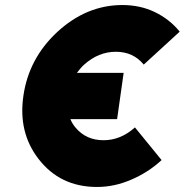

<svg xmlns="http://www.w3.org/2000/svg" viewBox="-20 -732 735 764"><path d="M467 -712Q323 -712 206 -603Q94 -498 73 -350Q52 -205 133 -100Q219 12 366 12Q435 12 502 -17Q535 -31 565.5 -50.5Q596 -70 623 -95L517 -225Q460 -174 392 -174Q322 -174 280 -225Q268 -239 260 -258H446L472 -442H286Q292 -450 299.5 -459Q307 -468 315 -475Q372 -526 441 -526Q510 -526 552 -475L695 -606Q675 -631 650 -650.5Q625 -670 596 -684Q567 -698 534.5 -705Q502 -712 467 -712Z"/></svg>

Font: Unageo
Style: Black-Italic
Weight: 900
Designer: Richard Sepsi
Foundry: Richard Sepsi
Version: Version 2.000